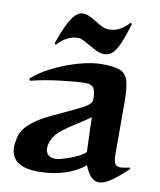

<svg xmlns="http://www.w3.org/2000/svg" viewBox="-89 -873 798 957"><g transform="rotate(10 310.0 -394.5)"><path d="M30 -88Q30 -109 38 -141Q47 -176 79.5 -205Q112 -234 152 -255Q192 -276 254 -304Q318 -333 348 -351Q378 -369 378 -388Q378 -432 367 -447.5Q356 -463 325 -463Q283 -463 200.5 -453Q118 -443 51 -426L46 -436Q82 -470 143.5 -501Q205 -532 272 -551Q339 -570 390 -570Q454 -570 483.5 -557.5Q513 -545 523.5 -510Q534 -475 534 -399V-146Q534 -108 541 -93.5Q548 -79 571 -79Q583 -79 616 -86L620 -80Q570 -33 536 -10Q502 13 476 13Q454 13 436.5 -5Q419 -23 404 -61Q373 -34 327.5 -15.5Q282 3 231 9Q202 13 171 13Q30 13 30 -88ZM241 -65Q255 -65 262 -67Q296 -75 337 -92Q378 -109 392 -126L386 -301Q369 -287 324 -259Q278 -230 249.5 -208Q221 -186 207 -160Q193 -132 193 -111Q193 -90 205.5 -77.5Q218 -65 241 -65ZM310 -653Q286 -667 274 -672.5Q262 -678 251 -678Q193 -678 146 -624L140 -632Q171 -723 198 -762.5Q225 -802 252 -802Q270 -802 287.5 -794Q305 -786 327 -772Q350 -758 363.5 -752Q377 -746 391 -746Q424 -746 449 -760Q474 -774 496 -799L502 -792Q481 -721 464 -684.5Q447 -648 430.5 -634.5Q414 -621 391 -621Q373 -621 355.5 -629Q338 -637 310 -653Z"/></g></svg>

Font: Tiejili SC
Style: Regular
Weight: 400
Designer: Buernia
Foundry: Ershou Xiaoxi Press
Version: Version 1.100